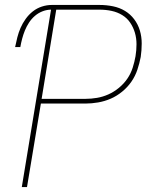

<svg xmlns="http://www.w3.org/2000/svg" viewBox="-20 -755 640 775"><path d="M68 0 186 -716Q169 -716 152 -709.5Q135 -703 121 -691Q107 -679 97 -663.5Q87 -648 80.5 -632Q74 -616 69.5 -599Q65 -582 62 -565H41Q45 -585 50 -604.5Q55 -624 63 -642.5Q71 -661 83.5 -678.5Q96 -696 112.5 -709Q129 -722 149 -728.5Q169 -735 189 -735H382Q410 -735 436.5 -729.5Q463 -724 484.5 -711Q506 -698 521.5 -677.5Q537 -657 544.5 -632Q552 -607 552 -579.5Q552 -552 548 -525Q543 -499 534.5 -473.5Q526 -448 510.5 -425.5Q495 -403 473 -385Q451 -367 426.5 -356.5Q402 -346 376 -341.5Q350 -337 325 -337H145L89 0ZM148 -356H325Q348 -356 371.5 -360Q395 -364 417.5 -374Q440 -384 460 -400.5Q480 -417 494 -437.5Q508 -458 515.5 -481.5Q523 -505 527 -528Q531 -552 531 -576.5Q531 -601 524.5 -623Q518 -645 505.5 -663.5Q493 -682 473.5 -694Q454 -706 430.5 -711Q407 -716 382 -716H207Z"/></svg>

Font: Iosevka Aile Thin Oblique
Style: Regular
Weight: 100
Italic angle: -9°
Designer: Belleve Invis
Foundry: Belleve Invis
Version: Version 31.1.0; ttfautohint (v1.8.4)